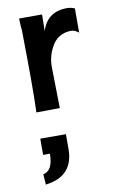

<svg xmlns="http://www.w3.org/2000/svg" viewBox="-81 -441 469 782"><g transform="rotate(-10 153.5 -49.5)"><path d="M160 109V170Q160 283 44 297L41 254Q82 246 82 176H54V109ZM285 -389V-289Q268 -302 255 -302Q197 -302 170 -249Q150 -210 151 -168L154 0L57 1Q61 -96 57 -339Q55 -353 54 -388H149L148 -319Q170 -394 250 -396Q270 -396 285 -389Z"/></g></svg>

Font: GFS Neohellenic Rg
Style: Bold
Weight: 700
Designer: Designed by Takis Katsoulidis and George D. Matthiopoulos.
Foundry: Designed by Takis Katsoulidis and George D. Matthiopoulos.
Version: Version 1.0